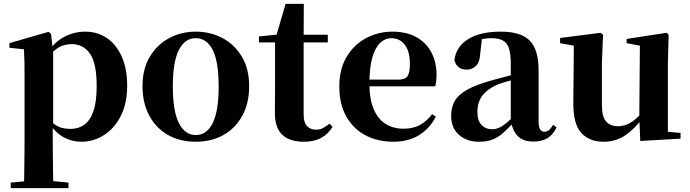

<svg xmlns="http://www.w3.org/2000/svg" viewBox="-20 -722 3598 1001"><path d="M36 259V230L144 220H235L337 230V259ZM105 259Q106 215 106.5 171.5Q107 128 107.5 86.5Q108 45 108 10V-314Q108 -364 107.5 -396.5Q107 -429 105 -465L29 -473V-497L233 -556L246 -546L255 -467L257 -462V-75L255 -61V10Q255 44 255.5 85.5Q256 127 256.5 171Q257 215 258 259ZM403 17Q354 17 311 -7Q268 -31 232 -84H220L240 -96Q265 -69 290 -59.5Q315 -50 348 -50Q388 -50 418.5 -71Q449 -92 466.5 -141Q484 -190 484 -273Q484 -393 449 -442.5Q414 -492 354 -492Q324 -492 296 -480Q268 -468 232 -427L217 -441H224Q262 -502 314 -529.5Q366 -557 425 -557Q487 -557 536 -524.5Q585 -492 614 -428.5Q643 -365 643 -274Q643 -184 610.5 -119Q578 -54 523.5 -18.5Q469 17 403 17Z M1000 17Q918 17 855.5 -18.5Q793 -54 758 -119.5Q723 -185 723 -273Q723 -362 760.5 -425.5Q798 -489 861.5 -523Q925 -557 1000 -557Q1077 -557 1140 -523.5Q1203 -490 1241 -426.5Q1279 -363 1279 -273Q1279 -184 1243.5 -119Q1208 -54 1145.5 -18.5Q1083 17 1000 17ZM1000 -18Q1058 -18 1089 -80.5Q1120 -143 1120 -271Q1120 -400 1089 -461.5Q1058 -523 1000 -523Q944 -523 912.5 -461.5Q881 -400 881 -271Q881 -143 912.5 -80.5Q944 -18 1000 -18Z M1489 -501V-541H1689V-501ZM1564 17Q1490 17 1451.5 -19.5Q1413 -56 1413 -135Q1413 -164 1413.5 -188Q1414 -212 1414 -242V-501H1330V-532L1437 -543L1419 -531L1469 -702H1564L1563 -524V-514V-125Q1563 -84 1580.5 -65Q1598 -46 1628 -46Q1648 -46 1663 -54Q1678 -62 1698 -77L1714 -61Q1692 -24 1655 -3.5Q1618 17 1564 17Z M2032 17Q1949 17 1885.5 -16.5Q1822 -50 1785.5 -114.5Q1749 -179 1749 -272Q1749 -363 1788 -427Q1827 -491 1890 -524Q1953 -557 2025 -557Q2101 -557 2152.5 -527.5Q2204 -498 2230 -447Q2256 -396 2256 -333Q2256 -299 2249 -272H1813V-307H2059Q2093 -307 2105 -325.5Q2117 -344 2117 -388Q2117 -454 2090.5 -488.5Q2064 -523 2019 -523Q1988 -523 1962 -498.5Q1936 -474 1921 -422Q1906 -370 1906 -286Q1906 -204 1929 -151.5Q1952 -99 1992 -75Q2032 -51 2083 -51Q2136 -51 2171.5 -71.5Q2207 -92 2233 -127L2252 -114Q2220 -51 2164 -17Q2108 17 2032 17Z M2477 17Q2414 17 2373 -19Q2332 -55 2332 -118Q2332 -163 2351 -196Q2370 -229 2416 -254.5Q2462 -280 2540 -302Q2579 -313 2629.5 -326Q2680 -339 2720 -349V-323Q2680 -313 2640 -302Q2600 -291 2576 -282Q2524 -260 2496.5 -225.5Q2469 -191 2469 -138Q2469 -93 2490.5 -70.5Q2512 -48 2548 -48Q2562 -48 2579.5 -55Q2597 -62 2620.5 -81Q2644 -100 2676 -136L2693 -81H2655Q2627 -50 2602 -28Q2577 -6 2547.5 5.5Q2518 17 2477 17ZM2760 16Q2706 16 2678.5 -13.5Q2651 -43 2643 -92V-95V-387Q2643 -440 2633.5 -469.5Q2624 -499 2601.5 -511Q2579 -523 2541 -523Q2516 -523 2489.5 -517.5Q2463 -512 2426 -498L2493 -523L2484 -446Q2482 -398 2461.5 -378.5Q2441 -359 2414 -359Q2362 -359 2349 -408Q2357 -477 2419 -517Q2481 -557 2592 -557Q2696 -557 2742 -510Q2788 -463 2788 -357V-91Q2788 -60 2796 -47.5Q2804 -35 2819 -35Q2831 -35 2841 -43Q2851 -51 2864 -71L2882 -58Q2863 -19 2834 -1.5Q2805 16 2760 16Z M3127 17Q3053 17 3010.5 -29Q2968 -75 2969 -188L2972 -501L3003 -478L2900 -497V-524L3111 -551L3124 -541L3118 -391V-176Q3118 -113 3140 -88.5Q3162 -64 3201 -64Q3243 -64 3279.5 -90.5Q3316 -117 3344 -157L3380 -103H3327Q3290 -51 3240.5 -17Q3191 17 3127 17ZM3318 13 3313 -108V-111L3316 -484L3247 -497V-519L3455 -551L3466 -541L3462 -391V-35L3528 -29V1Z"/></svg>

Font: Noto Serif TC ExtraLight ExtraBold
Style: Regular
Weight: 800
Version: Version 2.002-H1;hotconv 1.1.0;makeotfexe 2.6.0